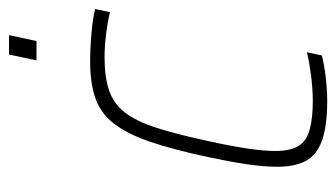

<svg xmlns="http://www.w3.org/2000/svg" viewBox="-180 -558 746 426"><g transform="rotate(-90 193.0 -345.0)"><path d="M182 8Q127 8 94.5 -3.5Q62 -15 49 -39.5Q36 -64 36 -103Q36 -132 41.5 -169.5Q47 -207 57 -254Q74 -334 91.5 -385Q109 -436 132 -465.5Q155 -495 188.5 -506.5Q222 -518 269 -518Q299 -518 332.5 -515Q366 -512 386 -507L379 -474Q359 -479 331 -482.5Q303 -486 279 -486Q235 -486 205.5 -476Q176 -466 156.5 -441Q137 -416 122.5 -371Q108 -326 93 -256Q82 -206 76.5 -169.5Q71 -133 71 -107Q71 -74 82 -56Q93 -38 118 -31Q143 -24 182 -24Q209 -24 239.5 -28Q270 -32 290 -37L283 -4Q265 1 236.5 4.5Q208 8 182 8ZM272 -637 285 -698H328L315 -637Z"/></g></svg>

Font: Saira SemiCondensed Thin
Style: Italic
Weight: 250
Width: 4
Italic angle: -12°
Designer: Hector Gatti with collaboration of the Omnibus-Type team
Foundry: Omnibus-Type
Version: Version 1.101